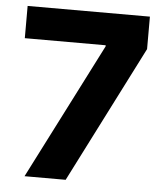

<svg xmlns="http://www.w3.org/2000/svg" viewBox="-51 -753 687 799"><g transform="rotate(5 292.0 -353.5)"><path d="M370.1 -567.4V-572.3H32.2V-707H543V-571.3L252.9 0H81.1Z"/></g></svg>

Font: Pretendard JP ExtraBold
Style: Regular
Weight: 800
Designer: Base glyphs from Inter by Rasmus Andersson; Hangeul glyphs from Noto Sans CJK(Source Han Sans) by Jang Soo-young and Kan
Foundry: Kil Hyung-jin
Version: Version 1.309